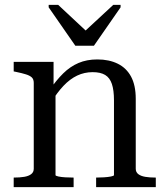

<svg xmlns="http://www.w3.org/2000/svg" viewBox="-20 -765 678 785"><path d="M288 -578H364L473 -735V-745H443L320 -631H340L218 -745H179V-735ZM36 0V-39H37Q61 -39 79 -42Q97 -45 107.5 -53Q118 -61 118 -75V-426Q118 -441 110 -448.5Q102 -456 86 -461Q70 -466 46 -471L36 -473V-512H199V-407L207 -396V-49Q207 -46 218.5 -43.5Q230 -41 246.5 -40Q263 -39 279 -39H281V0ZM617 0H373V-39H374Q388 -39 405 -40Q422 -41 434 -43.5Q446 -46 446 -49V-355Q446 -396 437.5 -421.5Q429 -447 410 -458.5Q391 -470 359 -470Q325 -470 295.5 -456Q266 -442 239.5 -414Q213 -386 189 -346L182 -396Q210 -437 238.5 -465Q267 -493 301 -507.5Q335 -522 378 -522Q426 -522 461.5 -504.5Q497 -487 516 -451.5Q535 -416 535 -361V-75Q535 -61 545.5 -53Q556 -45 574 -42Q592 -39 615 -39H617Z"/></svg>

Font: Roboto Serif 72pt
Style: Regular
Weight: 400
Designer: Greg Gazdowicz
Foundry: Commercial Type
Version: Version 1.008